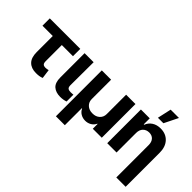

<svg xmlns="http://www.w3.org/2000/svg" viewBox="-79 -1391 2200 2200"><g transform="rotate(45 1020.5 -291.0)"><path d="M511.7 -545.9V-427.2H331.1V-165Q331.5 -133.3 344.2 -121.8Q356.9 -110.4 378.9 -110.4Q395 -110.4 405.5 -112.5Q416 -114.7 427.7 -117.7L442.9 -5.9Q420.4 3.4 398.7 6.6Q377 9.8 348.1 9.8Q271 9.8 227.8 -33.7Q184.6 -77.1 184.6 -166.5V-427.2H17.6V-545.9Z M581.5 -545.9H728L726.1 -170.4Q726.6 -138.2 741.2 -127.2Q755.9 -116.2 784.2 -116.2Q797.9 -116.2 808.3 -117.2Q818.8 -118.2 827.1 -119.1V-8.3Q808.1 -1.5 785.2 2.4Q762.2 6.3 737.3 6.3Q665.5 6.3 623.5 -30.5Q581.5 -67.4 581.5 -152.8Z M860.4 197.8V-545.9H1011.2V-231.9Q1011.2 -183.1 1044.9 -151.9Q1078.6 -120.6 1132.8 -121.1Q1187 -120.6 1220.7 -151.9Q1254.4 -183.1 1254.4 -231.9V-545.9H1405.8V0H1260.3V-77.6H1255.9Q1239.7 -42 1206.5 -22.5Q1173.3 -2.9 1132.8 -2.9Q1091.8 -2.9 1058.8 -22.5Q1025.9 -42 1009.8 -77.6H1004.9V197.8Z M1645 -315.4V0H1494.1V-545.9H1637.2V-448.7H1644Q1662.6 -497.1 1705.3 -524.9Q1748 -552.7 1808.6 -552.7Q1894 -552.7 1945.3 -497.8Q1996.6 -442.9 1996.6 -347.2V204.1H1845.2V-320.3Q1845.2 -370.1 1819.8 -398.4Q1794.4 -426.8 1748.5 -427.2Q1702.6 -426.8 1673.8 -397.5Q1645 -368.2 1645 -315.4ZM1698.7 -616.7 1736.3 -785.6H1871.1L1787.6 -616.7Z"/></g></svg>

Font: Inter Tight
Style: Bold
Weight: 700
Designer: Rasmus Andersson
Foundry: rsms
Version: Version 3.004; ttfautohint (v1.8.4.7-5d5b)